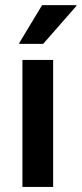

<svg xmlns="http://www.w3.org/2000/svg" viewBox="-20 -736 321 756"><path d="M68.3 0V-500H189.2V0ZM55.8 -563.3V-566.7L145.8 -715.8H280.8V-712.5L150 -563.3Z"/></svg>

Font: Funnel Sans Light SemiBold
Style: Regular
Weight: 600
Version: Version 1.000